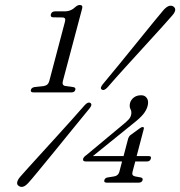

<svg xmlns="http://www.w3.org/2000/svg" viewBox="-20 -733 723 770"><path d="M194 -663.5Q181 -663.5 184 -676Q187.5 -687.5 201.5 -687.5H240Q265 -687.5 283.5 -706Q292 -713 300 -713Q313 -713 309.5 -699L232 -407.5Q227.5 -390.5 242.5 -388L275 -383.5Q284.5 -381.5 282 -372.5Q279 -362.5 267 -362.5H114Q101 -362.5 104 -373Q106.5 -382 119.5 -384L155.5 -388Q173 -390.5 177.5 -407.5L240.5 -646Q245.5 -663 230 -663ZM493.5 -175.5Q496.5 -186 503.5 -191.5L540 -218Q547 -223.5 552 -223.5Q559 -223.5 556.5 -215.5L528 -107H576.5Q588 -107 585 -97Q582 -85.5 569.5 -85.5H522.5L511.5 -44Q507 -28.5 522 -25.5L544 -21.5Q554 -19.5 552 -10.5Q548.5 -0.5 536.5 -0.5H408Q395.5 -0.5 398.5 -10.5Q401 -20 412.5 -21.5L437.5 -25.5Q454 -28 458.5 -43.5L469.5 -85.5H324Q310.5 -85.5 313.5 -97Q316 -104 327 -111.5L476.5 -236Q488 -245.5 495.5 -253.5Q503 -261.5 505.5 -271Q509 -285 503.5 -295Q498 -305 501.5 -320Q505.5 -333.5 517 -342.2Q528.5 -351 546.5 -351Q561.5 -351 569.2 -339.2Q577 -327.5 572 -308Q567.5 -291 554.5 -275Q541.5 -259 514.5 -238L352.5 -107H475.5ZM411 -382.5Q397 -367.5 388 -374Q379.5 -379.5 392.5 -395.5Q423.5 -432.5 461 -478.5Q498.5 -524.5 534.5 -569Q570.5 -613.5 598 -647.2Q625.5 -681 636.5 -693.5Q659 -718 676 -706.5Q692 -694.5 670 -670Q660 -658 630.5 -625.5Q601 -593 562 -550.2Q523 -507.5 482.8 -463.2Q442.5 -419 411 -382.5ZM319.5 -311Q333 -326 342.5 -320Q352 -313.5 338.5 -297.5Q309.5 -262.5 272.5 -216.8Q235.5 -171 198.8 -126.2Q162 -81.5 134 -47.2Q106 -13 94.5 -0.5Q72 25 55 12.5Q47 7.5 49 -2.5Q51 -12.5 61 -24Q69.5 -34 90.8 -57.5Q112 -81 141 -112.8Q170 -144.5 202.2 -180Q234.5 -215.5 265 -249.5Q295.5 -283.5 319.5 -311Z"/></svg>

Font: Fraunces 72pt Soft Light
Style: Italic
Weight: 300
Italic angle: -16°
Version: Version 1.000;[b76b70a41]